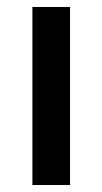

<svg xmlns="http://www.w3.org/2000/svg" viewBox="-20 -531 294 551"><path d="M181 -511V0H73V-511Z"/></svg>

Font: 42dot Sans Light SemiBold
Style: Regular
Weight: 600
Version: Version 1.000